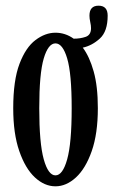

<svg xmlns="http://www.w3.org/2000/svg" viewBox="-20 -644 398 675"><path d="M175 11Q136.5 11 102.8 -20.2Q69 -51.5 47.8 -112.8Q26.5 -174 26.5 -263.5Q26.5 -361.5 48.5 -419.5Q70.5 -477.5 104.8 -503.2Q139 -529 175 -529Q209.5 -529 239 -508Q262.5 -508 281.2 -514.5Q300 -521 300 -545Q300 -554.5 297.2 -566.8Q294.5 -579 294.5 -589Q294.5 -624 326.5 -624Q358.5 -624 358.5 -589Q358.5 -533.5 331 -508.5Q303.5 -483.5 271 -476.5Q294.5 -445.5 309.2 -393.2Q324 -341 324 -263.5Q324 -174 302.5 -112.8Q281 -51.5 247 -20.2Q213 11 175 11ZM175 -27.5Q200.5 -27.5 216.2 -84Q232 -140.5 232 -263.5Q232 -385.5 216.2 -438.5Q200.5 -491.5 175 -491.5Q149.5 -491.5 133.8 -438.5Q118 -385.5 118 -263.5Q118 -140.5 133.8 -84Q149.5 -27.5 175 -27.5Z"/></svg>

Font: Imbue 10pt Medium
Style: Regular
Weight: 500
Designer: Tyler Finck
Foundry: Etcetera Type Company
Version: Version 1.102; ttfautohint (v1.8.3)